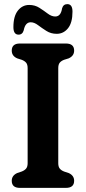

<svg xmlns="http://www.w3.org/2000/svg" viewBox="-20 -911 416 931"><path d="M262.5 -119.5Q262.5 -102.5 269.8 -93.5Q277 -84.5 291.5 -79L313 -72Q339.5 -60 339.5 -34.5Q339.5 0 299.5 0H76.5Q37 0 37 -34.5Q37 -60 63.5 -72L84.5 -79Q99 -84.5 106.5 -93.5Q114 -102.5 114 -119.5V-580.5Q114 -598 106.8 -606.8Q99.5 -615.5 85.5 -621L63.5 -628Q37 -639.5 37 -665.5Q37 -700 76.5 -700H299.5Q339.5 -700 339.5 -665.5Q339.5 -640 313 -628L290.5 -621Q276.5 -615.5 269.5 -606.8Q262.5 -598 262.5 -580.5ZM255 -747Q227 -747 205 -761Q183 -775 164.5 -789Q146 -803 129 -803Q102.5 -803 95 -764Q89 -743 70 -743Q45 -743 45 -779.5Q45 -832.5 66.8 -859.8Q88.5 -887 121.5 -887Q149.5 -887 171.2 -873Q193 -859 211.5 -845Q230 -831 248 -831Q275 -831 281 -870.5Q287 -891 306.5 -891Q331.5 -891 331.5 -854.5Q331.5 -801 309.8 -774Q288 -747 255 -747Z"/></svg>

Font: Fraunces 72pt S100 SemiBold
Style: Regular
Weight: 600
Version: Version 1.000; ttfautohint (v1.8.3)